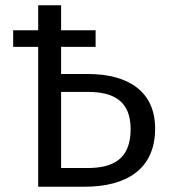

<svg xmlns="http://www.w3.org/2000/svg" viewBox="-20 -709 640 729"><path d="M314 -428H212V-531H343V-594H212V-689H125V-594H30V-531H125V0H301C458 0 569 -65 569 -221C569 -361 468 -428 314 -428ZM311 -71H212V-360H315C414 -360 476 -323 476 -219C476 -102 406 -71 311 -71Z"/></svg>

Font: FiraMono Nerd Font
Style: Regular
Weight: 400
Designer: Carrois Corporate & Edenspiekermann AG
Foundry: Carrois Corporate GbR & Edenspiekermann AG
Version: Version 003.206;Nerd Fonts 3.3.0